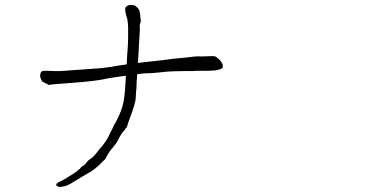

<svg xmlns="http://www.w3.org/2000/svg" viewBox="-20 -717 1540 766"><path d="M767.6 -434.6Q744.1 -432.6 720.7 -433.6Q664.1 -432.6 651.4 -431.6Q581.1 -423.8 565.4 -424.8Q546.9 -423.8 527.3 -420.9Q526.4 -400.4 525.4 -395.5Q524.4 -372.1 524.4 -366.2Q523.4 -356.4 522.5 -345.7Q521.5 -335.9 521.5 -327.1Q521.5 -305.7 492.2 -229.5Q488.3 -218.8 485.4 -208Q485.4 -207 484.4 -208H483.4Q482.4 -206.1 480.5 -204.1Q479.5 -202.1 478.5 -200.2Q475.6 -195.3 472.7 -193.4Q469.7 -191.4 469.7 -189.5Q466.8 -185.5 463.9 -181.6Q461.9 -177.7 458 -171.9Q447.3 -149.4 437.5 -137.7Q414.1 -109.4 412.1 -104.5Q401.4 -84 400.4 -83Q386.7 -70.3 376 -58.6Q367.2 -50.8 357.4 -43Q341.8 -31.2 339.8 -30.3Q333 -27.3 327.1 -23.4Q321.3 -19.5 313.5 -15.6Q304.7 -10.7 291 -2Q278.3 5.9 263.7 14.6Q247.1 24.4 235.4 26.4Q218.8 30.3 210.9 27.3Q209 26.4 207 24.4Q203.1 23.4 204.1 20.5L205.1 18.6Q206.1 13.7 216.8 8.8Q227.5 3.9 242.2 -4.9Q250 -8.8 255.9 -13.7Q262.7 -17.6 267.6 -20.5Q274.4 -24.4 279.3 -28.3Q283.2 -31.2 286.1 -33.2Q289.1 -35.2 292 -38.1Q294.9 -42 297.9 -43Q300.8 -44.9 302.7 -48.8Q304.7 -51.8 309.6 -54.7Q318.4 -58.6 324.2 -67.4Q334 -80.1 344.7 -85.9Q353.5 -91.8 367.2 -109.4Q377 -123 388.7 -135.7Q401.4 -151.4 406.2 -160.2Q412.1 -169.9 419.9 -187.5Q423.8 -195.3 427.7 -202.1Q431.6 -210 435.5 -218.8Q459 -258.8 468.8 -293.9Q476.6 -322.3 479.5 -368.2Q481.4 -391.6 482.4 -415Q463.9 -412.1 460.9 -412.1Q418 -405.3 415 -405.3Q374 -396.5 367.2 -396.5Q337.9 -391.6 247.1 -384.8Q175.8 -379.9 176.8 -377.9Q176.8 -377.9 175.8 -377.9Q151.4 -389.6 150.4 -390.6Q144.5 -395.5 141.6 -407.2Q138.7 -416 141.6 -423.8Q143.6 -431.6 149.4 -433.6Q152.3 -434.6 167 -434.6Q179.7 -434.6 192.4 -433.6Q212.9 -433.6 222.7 -433.6Q229.5 -433.6 263.7 -436.5L360.4 -443.4Q406.2 -446.3 450.2 -455.1Q460.9 -457 485.4 -460Q485.4 -465.8 486.3 -471.7Q486.3 -485.4 487.8 -502Q489.3 -518.6 490.2 -535.6Q491.2 -552.7 491.2 -569.3Q491.2 -585.9 491.2 -610.4Q490.2 -627.9 487.3 -643.6Q484.4 -651.4 481.4 -664.1Q478.5 -678.7 479.5 -683.6Q481.4 -690.4 489.3 -694.3Q495.1 -698.2 504.9 -697.3Q513.7 -697.3 520.5 -693.4Q529.3 -686.5 533.2 -680.7Q536.1 -676.8 538.1 -667Q539.1 -662.1 540 -649.4Q542 -635.7 542 -631.8Q535.2 -618.2 538.1 -601.6L532.2 -499Q531.2 -480.5 530.3 -467.8Q530.3 -466.8 530.3 -465.8Q549.8 -468.8 553.7 -468.8Q655.3 -479.5 669.9 -482.4Q683.6 -483.4 730.5 -488.3Q757.8 -492.2 771.5 -492.2Q785.2 -491.2 799.8 -492.2Q814.5 -493.2 822.3 -493.2Q834 -493.2 836.9 -492.2Q842.8 -491.2 850.6 -483.4Q860.4 -474.6 864.3 -467.8Q869.1 -460.9 869.1 -454.1Q869.1 -446.3 864.3 -443.4Q857.4 -439.5 841.8 -436.5Q835.9 -435.5 811.5 -434.6Q799.8 -434.6 791 -434.6Q768.6 -434.6 767.6 -434.6ZM178.7 -377Q178.7 -377 176.8 -377.9Q177.7 -377 178.7 -377ZM178.7 -377Q178.7 -377 179.7 -377Q179.7 -377 178.7 -377Z"/></svg>

Font: ToneOZ-YinPZ-Tsuipita-TC
Style: Regular
Weight: 400
Designer: ÂÆ£ÂøóÂáåJeffrey Xuan(jeffreyx@gmail.com, ToneOZ.com) ÈòøÂù§(cjkFonts)
Foundry: ToneOZ
Version: Version 0.24071